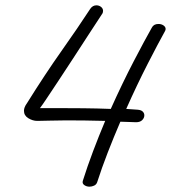

<svg xmlns="http://www.w3.org/2000/svg" viewBox="-20 -619 642 721"><path d="M316 82Q305 82 296.5 76Q288 70 291 60Q308 6 329.5 -51Q351 -108 375 -165Q338 -166 300.5 -166.5Q263 -167 230 -167Q196 -167 167.5 -166Q139 -165 120 -165Q103 -165 86.5 -175Q70 -185 70 -203Q70 -216 81 -231Q149 -340 210.5 -427Q272 -514 319 -586Q328 -599 342 -599Q352 -599 359.5 -593Q367 -587 367 -578Q367 -571 363 -566Q340 -531 312 -488Q284 -445 255.5 -401Q227 -357 201 -318Q175 -279 156.5 -251Q138 -223 130 -213Q157 -213 199.5 -213Q242 -213 293 -212.5Q344 -212 396 -210Q440 -308 482.5 -389.5Q525 -471 550 -515Q557 -529 575 -529Q586 -529 594 -523.5Q602 -518 602 -510Q602 -506 599 -501Q575 -458 535 -380Q495 -302 454 -210L497 -207Q510 -206 516 -200Q522 -194 522 -186Q522 -176 514 -168Q506 -160 491 -160Q477 -160 462.5 -161Q448 -162 432 -162Q407 -104 384.5 -46Q362 12 345 65Q342 74 333.5 78Q325 82 316 82Z"/></svg>

Font: Grape Nuts
Style: Regular
Weight: 400
Designer: Robert E. Leuschke
Foundry: Robert E. Leuschke
Version: Version 1.010; ttfautohint (v1.8.3)